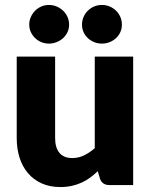

<svg xmlns="http://www.w3.org/2000/svg" viewBox="-20 -747 610 775"><path d="M517.5 -518.5V0H421.5Q392.5 0 383.5 -26L374.5 -56Q359.5 -41.5 343.5 -29.8Q327.5 -18 309.2 -9.8Q291 -1.5 269.8 3.2Q248.5 8 223.5 8Q181 8 148.2 -6.8Q115.5 -21.5 93 -48Q70.5 -74.5 59 -110.5Q47.5 -146.5 47.5 -189.5V-518.5H202.5V-189.5Q202.5 -151 220 -130Q237.5 -109 271.5 -109Q297 -109 319.2 -119.8Q341.5 -130.5 362.5 -149V-518.5ZM259 -647.5Q259 -631.5 252.5 -617.5Q246 -603.5 234.8 -593.2Q223.5 -583 208.8 -577Q194 -571 177 -571Q161 -571 146.8 -577Q132.5 -583 121.8 -593.2Q111 -603.5 104.5 -617.5Q98 -631.5 98 -647.5Q98 -664 104.5 -678.5Q111 -693 121.8 -703.8Q132.5 -714.5 146.8 -720.8Q161 -727 177 -727Q194 -727 208.8 -720.8Q223.5 -714.5 234.8 -703.8Q246 -693 252.5 -678.5Q259 -664 259 -647.5ZM472 -647.5Q472 -631.5 465.8 -617.5Q459.5 -603.5 448.5 -593.2Q437.5 -583 422.8 -577Q408 -571 391 -571Q374.5 -571 360 -577Q345.5 -583 334.5 -593.2Q323.5 -603.5 317.2 -617.5Q311 -631.5 311 -647.5Q311 -664 317.2 -678.5Q323.5 -693 334.5 -703.8Q345.5 -714.5 360 -720.8Q374.5 -727 391 -727Q408 -727 422.8 -720.8Q437.5 -714.5 448.5 -703.8Q459.5 -693 465.8 -678.5Q472 -664 472 -647.5Z"/></svg>

Font: Lato ExtraBold
Style: Regular
Weight: 800
Designer: Lukasz Dziedzic with Adam Twardoch and Botio Nikoltchev
Foundry: tyPoland Lukasz Dziedzic
Version: Version 2.015; 2015-08-06; http://www.latofonts.com/